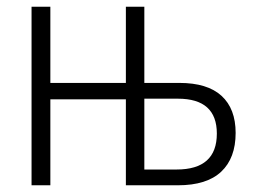

<svg xmlns="http://www.w3.org/2000/svg" viewBox="-20 -552 766 572"><path d="M410 -305H514Q598 -305 640 -266.5Q682 -228 682 -156Q682 -81 639 -40.5Q596 0 510 0H355V-256H130V0H74V-532H130V-305H355V-532H410ZM410 -258V-47H506Q626 -47 626 -154Q626 -258 510 -258Z"/></svg>

Font: Noto Sans Display Light Narrow
Style: Regular
Weight: 300
Width: 4
Designer: Monotype Design team
Foundry: Monotype Imaging Inc.
Version: Version 1.000